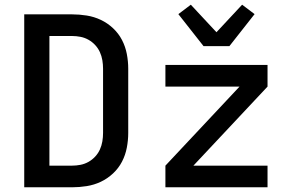

<svg xmlns="http://www.w3.org/2000/svg" viewBox="-20 -796 1240 816"><path d="M83 0V-735H286Q317 -735 348.5 -730Q380 -725 408.5 -711.5Q437 -698 460.5 -676Q484 -654 498.5 -626Q513 -598 519 -566.5Q525 -535 525 -504V-231Q525 -200 519 -168.5Q513 -137 498.5 -109Q484 -81 460.5 -59Q437 -37 408.5 -23.5Q380 -10 348.5 -5Q317 0 286 0ZM190 -92H286Q304 -92 322 -95.5Q340 -99 356 -108Q372 -117 384.5 -130.5Q397 -144 404.5 -160.5Q412 -177 415 -195Q418 -213 418 -231V-504Q418 -522 415 -540Q412 -558 404.5 -574.5Q397 -591 384.5 -604.5Q372 -618 356 -627Q340 -636 322 -639.5Q304 -643 286 -643H190ZM683 0V-92L998 -428H683V-520H1117V-428L802 -92H1117V0ZM845 -600 738 -736 791 -776 900 -659 1009 -776 1062 -736 955 -600Z"/></svg>

Font: Iosevka Aile Semibold
Style: Regular
Weight: 600
Designer: Belleve Invis
Foundry: Belleve Invis
Version: Version 31.1.0; ttfautohint (v1.8.4)